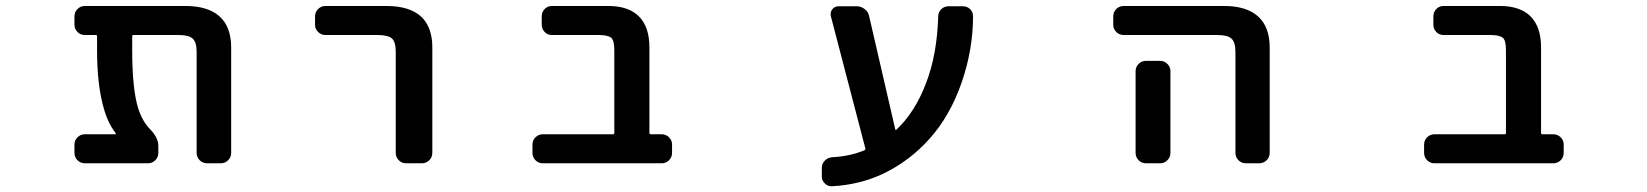

<svg xmlns="http://www.w3.org/2000/svg" viewBox="-20 -568 5540 646"><path d="M676.8 -18.6Q662.1 -18.6 651.9 -28.8Q641.6 -39.1 641.6 -53.7V-393.6Q641.6 -425.8 628.4 -438Q615.2 -450.2 581.1 -450.2H428.7Q424.8 -450.2 424.8 -445.3V-399.4Q424.8 -267.6 445.3 -202.1Q460 -158.2 485.4 -132.8Q512.7 -104.5 512.7 -77.1V-53.7Q512.7 -39.1 502.4 -28.8Q492.2 -18.6 477.5 -18.6H265.6Q251 -18.6 240.7 -28.8Q230.5 -39.1 230.5 -53.7V-82Q230.5 -95.7 240.7 -106Q251 -116.2 265.6 -116.2H367.2Q371.1 -116.2 369.1 -120.1Q339.8 -157.2 325.2 -218.8Q306.6 -292 306.6 -399.4V-445.3Q306.6 -450.2 302.7 -450.2H265.6Q251 -450.2 240.7 -460.4Q230.5 -470.7 230.5 -484.4V-512.7Q230.5 -527.3 240.7 -537.6Q251 -547.9 265.6 -547.9H603.5Q679.7 -547.9 718.8 -512.7Q757.8 -477.5 757.8 -408.2V-53.7Q757.8 -39.1 747.6 -28.8Q737.3 -18.6 722.7 -18.6Z M1346.7 -18.6Q1332 -18.6 1321.8 -28.8Q1311.5 -39.1 1311.5 -53.7V-393.6Q1311.5 -426.8 1298.8 -438.5Q1285.2 -450.2 1250 -450.2H1075.2Q1060.5 -450.2 1050.3 -460.4Q1040 -470.7 1040 -484.4V-512.7Q1040 -527.3 1050.3 -537.6Q1060.5 -547.9 1075.2 -547.9H1280.3Q1361.3 -547.9 1400.4 -508.8Q1434.6 -473.6 1434.6 -408.2V-53.7Q1434.6 -39.1 1424.3 -28.8Q1414.1 -18.6 1399.4 -18.6Z M1805.7 -18.6Q1792 -18.6 1781.7 -28.8Q1771.5 -39.1 1771.5 -53.7V-82Q1771.5 -95.7 1781.7 -106Q1792 -116.2 1805.7 -116.2H2043Q2046.9 -116.2 2046.9 -121.1V-399.4Q2046.9 -430.7 2037.1 -440.4Q2025.4 -450.2 1995.1 -450.2H1836.9Q1822.3 -450.2 1812.5 -460.4Q1802.7 -470.7 1802.7 -484.4V-512.7Q1802.7 -527.3 1812.5 -537.6Q1822.3 -547.9 1836.9 -547.9H2026.4Q2094.7 -547.9 2129.9 -512.7Q2165 -477.5 2165 -408.2V-121.1Q2165 -116.2 2169.9 -116.2H2207Q2220.7 -116.2 2231 -106Q2241.2 -95.7 2241.2 -82V-53.7Q2241.2 -39.1 2231 -28.8Q2220.7 -18.6 2207 -18.6Z M2780.3 58.6Q2779.3 58.6 2777.3 58.6Q2764.6 58.6 2755.9 49.8Q2745.1 40 2745.1 25.4V-2.9Q2745.1 -17.6 2755.4 -27.8Q2765.6 -38.1 2780.3 -39.1Q2839.8 -42 2888.7 -62.5Q2892.6 -64.5 2891.6 -68.4L2775.4 -513.7Q2772.5 -526.4 2780.3 -536.6Q2788.1 -546.9 2801.8 -546.9H2862.3Q2877 -546.9 2889.2 -537.6Q2901.4 -528.3 2904.3 -513.7L2992.2 -132.8Q2993.2 -128.9 2996.1 -131.8Q3058.6 -190.4 3095.7 -288.1Q3132.8 -383.8 3136.7 -512.7Q3136.7 -527.3 3147 -537.1Q3157.2 -546.9 3171.9 -546.9H3219.7Q3234.4 -546.9 3244.1 -537.1Q3253.9 -527.3 3253.9 -513.7Q3253.9 -402.3 3215.8 -291Q3176.8 -178.7 3108.4 -102.1Q3040 -25.4 2949.2 17.6Q2871.1 53.7 2780.3 58.6Z M4171.9 -18.6Q4157.2 -18.6 4147 -28.8Q4136.7 -39.1 4136.7 -53.7V-393.6Q4136.7 -425.8 4123.5 -438Q4110.4 -450.2 4075.2 -450.2H3760.7Q3746.1 -450.2 3735.8 -460.4Q3725.6 -470.7 3725.6 -484.4V-512.7Q3725.6 -527.3 3735.8 -537.6Q3746.1 -547.9 3760.7 -547.9H4098.6Q4173.8 -547.9 4212.9 -512.7Q4252 -477.5 4252 -408.2V-53.7Q4252 -39.1 4241.7 -28.8Q4231.4 -18.6 4216.8 -18.6ZM3835.9 -18.6Q3821.3 -18.6 3811 -28.8Q3800.8 -39.1 3800.8 -53.7V-329.1Q3800.8 -342.8 3811 -353Q3821.3 -363.3 3835.9 -363.3H3882.8Q3897.5 -363.3 3907.7 -353Q3918 -342.8 3918 -329.1V-53.7Q3918 -39.1 3907.7 -28.8Q3897.5 -18.6 3882.8 -18.6Z M4805.7 -18.6Q4792 -18.6 4781.7 -28.8Q4771.5 -39.1 4771.5 -53.7V-82Q4771.5 -95.7 4781.7 -106Q4792 -116.2 4805.7 -116.2H5043Q5046.9 -116.2 5046.9 -121.1V-399.4Q5046.9 -430.7 5037.1 -440.4Q5025.4 -450.2 4995.1 -450.2H4836.9Q4822.3 -450.2 4812.5 -460.4Q4802.7 -470.7 4802.7 -484.4V-512.7Q4802.7 -527.3 4812.5 -537.6Q4822.3 -547.9 4836.9 -547.9H5026.4Q5094.7 -547.9 5129.9 -512.7Q5165 -477.5 5165 -408.2V-121.1Q5165 -116.2 5169.9 -116.2H5207Q5220.7 -116.2 5231 -106Q5241.2 -95.7 5241.2 -82V-53.7Q5241.2 -39.1 5231 -28.8Q5220.7 -18.6 5207 -18.6Z"/></svg>

Font: Rounded-L Mgen+ 1m medium
Style: Regular
Weight: 500
Designer: [Source Han Sans]
Ryoko NISHIZUKA  (kana & ideographs); Paul D. Hunt (Latin, Greek & Cyrillic); Wenlong ZHANG  (bopomofo
Version: Version 1.059.20150602